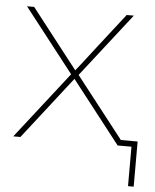

<svg xmlns="http://www.w3.org/2000/svg" viewBox="-50 -559 610 757"><g transform="rotate(5 255.0 -180.0)"><path d="M229.5 -272V-255.4L26.4 -515.6H54.7L158.2 -382.8Q201.2 -327.6 244.1 -272.5H231.4L258.8 -307.1Q288.1 -345.2 317.4 -382.8L420.9 -515.6H449.2L246.1 -255.4V-272L458.5 0H430.2L314.5 -148.4Q272.9 -201.7 231.4 -254.9H244.1Q226.6 -232.4 209 -210Q185.1 -179.2 161.1 -148.4L45.4 0H17.1ZM484.9 0H432.1V-22.5H507.3V156.2H484.9Z"/></g></svg>

Font: Intratopia Thin
Style: Regular
Weight: 100
Designer: Rasmus Andersson
Foundry: rsms
Version: Version 3.000;Glyphs 3.2.3 (3260)